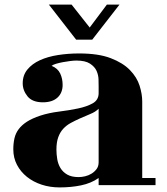

<svg xmlns="http://www.w3.org/2000/svg" viewBox="-20 -746 729 837"><path d="M312 -573 193 -726H292L371 -626L446 -726H501L382 -573ZM253 -376Q253 -341 230.5 -320.5Q208 -300 167 -300Q121 -300 100 -326Q79 -352 79 -383Q79 -418 99.5 -443Q120 -468 154 -483.5Q188 -499 232.5 -506Q277 -513 325 -513Q409 -513 462.5 -492.5Q516 -472 546.5 -440.5Q577 -409 588.5 -372.5Q600 -336 600 -304V30H658V61H410V30Q377 53 333.5 62Q290 71 240 71Q198 71 161.5 59Q125 47 97.5 25Q70 3 54 -27.5Q38 -58 38 -95Q38 -121 43 -143Q48 -165 61.5 -183Q75 -201 97.5 -215.5Q120 -230 156 -242Q193 -254 237 -259.5Q281 -265 319.5 -273Q358 -281 384 -295.5Q410 -310 410 -340V-369Q410 -381 409.5 -400Q409 -419 401 -437Q393 -455 372.5 -468.5Q352 -482 313 -482Q302 -482 286 -480Q270 -478 254 -475Q238 -472 224.5 -468Q211 -464 205 -459Q232 -448 242.5 -425.5Q253 -403 253 -376ZM410 -272Q396 -258 373.5 -249Q351 -240 327 -229Q307 -220 288.5 -210Q270 -200 256 -185Q242 -170 234 -148Q226 -126 226 -94Q226 -74 229.5 -52.5Q233 -31 243.5 -13.5Q254 4 273 15Q292 26 323 26Q336 26 351 22.5Q366 19 379 11Q392 3 401 -9Q410 -21 410 -39Z"/></svg>

Font: Cafe24 ClassicType
Style: Regular
Weight: 400
Designer: Cafe24 thkim, hmlim, mnelim & 4IR
Foundry: Cafe24
Version: Version 1.000